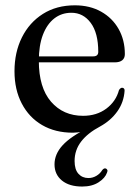

<svg xmlns="http://www.w3.org/2000/svg" viewBox="-20 -488 526 722"><path d="M96.5 -253.5V-276H330.5Q349.5 -276 349.5 -293Q349.5 -364 321.2 -402Q293 -440 248.5 -440Q211.5 -440 184 -418.5Q156.5 -397 141.2 -356.8Q126 -316.5 126 -259.5Q126 -158.5 172 -105.5Q218 -52.5 292.5 -52.5Q343.5 -52.5 379.8 -79.5Q416 -106.5 427.5 -149.5Q433.5 -158.5 439.5 -158Q443.5 -158 446.2 -155Q449 -152 448.5 -146.5Q445.5 -103 421 -68.8Q396.5 -34.5 356.5 -12.5Q309.5 12.5 285 44.5Q260.5 76.5 260.5 117.5Q260.5 149.5 275 165.5Q289.5 181.5 312.5 181.5Q328.5 181.5 342.5 173.2Q356.5 165 364.5 151.5Q368 147.5 371 146Q374 144.5 377.5 145.5Q381 146.5 383.2 150.5Q385.5 154.5 382.5 161Q375.5 181.5 350.8 197.5Q326 213.5 289 213.5Q240.5 213.5 212.8 190.8Q185 168 185 130Q185 91.5 215.5 58.2Q246 25 311.5 -7L300.5 5Q284.5 8.5 273.2 9.8Q262 11 254 11Q187.5 11 138.2 -17.8Q89 -46.5 61.8 -98.8Q34.5 -151 34.5 -220Q34.5 -291.5 62.5 -347.5Q90.5 -403.5 141.5 -435.8Q192.5 -468 261.5 -468Q318 -468 360.2 -444.2Q402.5 -420.5 426 -379Q449.5 -337.5 449.5 -284.5Q449.5 -269.5 439.8 -261.5Q430 -253.5 411.5 -253.5Z"/></svg>

Font: Fraunces 60pt
Style: Regular
Weight: 400
Version: Version 1.000;[b76b70a41]